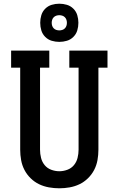

<svg xmlns="http://www.w3.org/2000/svg" viewBox="-20 -1008 640 1036"><path d="M300 8Q272 8 244 3Q216 -2 191 -14Q166 -26 145.5 -46Q125 -66 112 -91Q99 -116 94 -144Q89 -172 89 -200V-643H40V-735H246V-643H196V-200Q196 -178 201.5 -156Q207 -134 221 -117Q235 -100 256.5 -92Q278 -84 300 -84Q322 -84 343.5 -92Q365 -100 379 -117Q393 -134 398.5 -156Q404 -178 404 -200V-643H354V-735H560V-643H511V-200Q511 -172 506 -144Q501 -116 488 -91Q475 -66 454.5 -46Q434 -26 409 -14Q384 -2 356 3Q328 8 300 8ZM300 -782Q279 -782 259 -788Q239 -794 224 -809Q209 -824 203 -844Q197 -864 197 -885Q197 -906 203 -926Q209 -946 224 -961Q239 -976 259 -982Q279 -988 300 -988Q321 -988 341 -982Q361 -976 376 -961Q391 -946 397 -926Q403 -906 403 -885Q403 -864 397 -844Q391 -824 376 -809Q361 -794 341 -788Q321 -782 300 -782ZM300 -844Q308 -844 316 -846.5Q324 -849 330 -855Q336 -861 338.5 -869Q341 -877 341 -885Q341 -893 338.5 -901Q336 -909 330 -915Q324 -921 316 -923.5Q308 -926 300 -926Q292 -926 284 -923.5Q276 -921 270 -915Q264 -909 261.5 -901Q259 -893 259 -885Q259 -877 261.5 -869Q264 -861 270 -855Q276 -849 284 -846.5Q292 -844 300 -844Z"/></svg>

Font: Iosevka Slab Semibold Extended
Style: Regular
Weight: 600
Width: 7
Monospace: yes
Designer: Belleve Invis
Foundry: Belleve Invis
Version: Version 11.1.0; ttfautohint (v1.8.3)